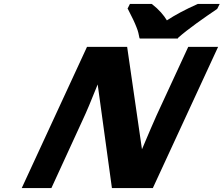

<svg xmlns="http://www.w3.org/2000/svg" viewBox="-20 -951 1131 971"><path d="M1083 -714H932L772 -368C756 -332 732 -277 698 -196L623 -714H420L90 0H240L398 -344C416 -382 441 -441 474 -524L546 0H753ZM1079 -907 1091 -931H980L978 -930C917 -903 865 -875 824 -848C809 -873 785 -902 749 -930L747 -931H637L625 -907L627 -905C648 -865 662 -835 670 -814C679 -793 682 -775 685 -760L687 -756H879L881 -760C930 -804 1015 -863 1077 -905Z"/></svg>

Font: Passageway
Style: BdSuIt
Weight: 700
Foundry: Ascender Corporation
Version: Version 1.11